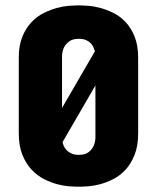

<svg xmlns="http://www.w3.org/2000/svg" viewBox="-20 -704 591 724"><path d="M50.8 -486.3Q50.8 -533.2 64.5 -566.2Q78.1 -599.1 99.4 -621.1Q120.6 -643.1 146.2 -655.5Q171.9 -668 196 -674.3Q220.2 -680.7 239.7 -682.1Q259.3 -683.6 268.6 -683.6H285.2Q294.4 -683.6 314 -682.1Q333.5 -680.7 357.4 -674.3Q381.3 -668 407 -655.5Q432.6 -643.1 453.4 -621.1Q474.1 -599.1 487.5 -566.2Q501 -533.2 501 -486.3V-202.1Q501 -153.8 487.5 -120.1Q474.1 -86.4 453.4 -64Q432.6 -41.5 407 -28.6Q381.3 -15.6 357.4 -9.3Q333.5 -2.9 314 -1.5Q294.4 0 285.2 0H268.6Q259.3 0 239.7 -1.5Q220.2 -2.9 196 -9.3Q171.9 -15.6 146.2 -28.6Q120.6 -41.5 99.4 -64Q78.1 -86.4 64.5 -120.1Q50.8 -153.8 50.8 -202.1ZM277.3 -120.1Q300.8 -120.1 313.5 -129.9Q326.2 -139.6 332 -151.9Q338.9 -165.5 339.8 -183.6V-381.8L215.8 -168Q217.3 -161.1 220.9 -152.8Q224.6 -144.5 231.7 -137.2Q238.8 -129.9 249.8 -125Q260.7 -120.1 277.3 -120.1ZM277.3 -557.6Q253.4 -557.6 240.5 -547.6Q227.5 -537.6 221.7 -525.9Q214.8 -511.7 213.9 -494.1V-296.9L337.9 -510.7Q335.9 -517.6 332.3 -525.9Q328.6 -534.2 321.8 -541.3Q314.9 -548.3 304.2 -553Q293.5 -557.6 277.3 -557.6Z"/></svg>

Font: Concert One
Style: Regular
Weight: 400
Version: Version 1.003